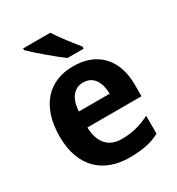

<svg xmlns="http://www.w3.org/2000/svg" viewBox="-184 -882 929 1008"><g transform="rotate(-30 281.0 -378.0)"><path d="M273 -766H108V-756C145 -719 237 -641 285 -606H383V-619C353 -656 301 -721 273 -766ZM288 -554C142 -554 43 -457 43 -268C43 -81 153 10 307 10C389 10 441 -2 491 -28V-137C435 -109 385 -95 319 -95C239 -95 195 -148 193 -238H521V-307C521 -464 432 -554 288 -554ZM291 -454C353 -454 382 -403 383 -333H196C201 -414 238 -454 291 -454Z"/></g></svg>

Font: Noto Sans Display
Style: Bold
Weight: 700
Designer: Monotype Design Team
Foundry: Monotype Imaging Inc.
Version: Version 1.900